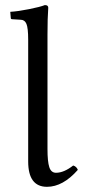

<svg xmlns="http://www.w3.org/2000/svg" viewBox="-20 -718 330 748"><path d="M89.8 -563Q89.8 -608.9 83 -625Q76.2 -641.1 60.1 -641.1L27.8 -643.1Q22 -643.1 22 -647.9L20 -671.9Q50.8 -673.8 93.5 -682.4Q136.2 -690.9 154.8 -698.2Q168 -698.2 168 -688Q165 -647.9 165 -583V-137.2Q165 -88.4 172.1 -66.7Q179.2 -44.9 198.2 -44.9Q229 -44.9 265.1 -73.2Q278.3 -69.3 283.2 -56.2Q225.1 9.8 163.1 9.8Q89.8 9.8 89.8 -88.9Z"/></svg>

Font: Linux Libertine O
Style: Regular
Weight: 400
Designer: Philipp H. Poll
Foundry: Philipp H. Poll
Version: Version 5.3.0